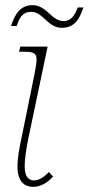

<svg xmlns="http://www.w3.org/2000/svg" viewBox="-20 -717 344 746"><path d="M220 -609C267 -609 288 -639 304 -688H282C272 -661 258 -635 227 -635C180 -635 162 -697 106 -697C62 -697 38 -665 23 -616H45C55 -647 67 -671 101 -671C148 -671 165 -609 220 -609ZM109 9C136 9 164 -6 186 -31L170 -49C153 -30 132 -16 112 -16C91 -16 76 -31 76 -69C76 -105 83 -144 92 -188L165 -536H59L54 -516H74C129 -516 128 -503 114 -429L65 -188C55 -142 48 -105 48 -69C48 -13 74 9 109 9Z"/></svg>

Font: Noto Serif Condensed Thin
Style: Italic
Weight: 100
Width: 3
Italic angle: -12°
Designer: Monotype Design Team
Foundry: Monotype Imaging Inc.
Version: Version 2.013